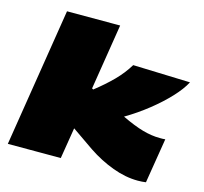

<svg xmlns="http://www.w3.org/2000/svg" viewBox="-107 -860 1054 991"><g transform="rotate(15 420.0 -365.0)"><path d="M14 0 132 -740H416L360 -389L367 -385Q422 -428 463.5 -470Q505 -512 534 -560L840 -550Q819 -510 776.5 -464.5Q734 -419 677.5 -374Q621 -329 557 -291Q624 -259 672 -245.5Q720 -232 763 -232Q771 -232 778.5 -232Q786 -232 793 -233L754 7Q733 10 711 10Q645 10 575 -16Q505 -42 441 -85L324 -166L297 0Z"/></g></svg>

Font: Georama ExtraExtended Black
Style: Italic
Weight: 900
Width: 8
Italic angle: -9°
Designer: Jean-Baptiste Levee
Foundry: Production Type
Version: Version 1.000